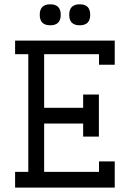

<svg xmlns="http://www.w3.org/2000/svg" viewBox="-20 -855 592 875"><path d="M343.3 -739.7Q295.4 -739.7 295.4 -787.6Q295.4 -835.4 343.3 -835.4Q391.1 -835.4 391.1 -787.6Q391.1 -739.7 343.3 -739.7ZM209 -739.7Q161.1 -739.7 161.1 -787.6Q161.1 -835.4 209 -835.4Q256.8 -835.4 256.8 -787.6Q256.8 -739.7 209 -739.7ZM358.9 -363.8V-424.3H430.7V-232.4H358.9V-292H181.2V-71.8H431.2V-119.6H502.9V0H48.8V-71.8H108.9V-607.9H48.8V-669.9H502.9V-560.1H431.2V-607.9H181.2V-363.8Z"/></svg>

Font: Eligible
Style: Regular
Weight: 500
Version: Version 1.1